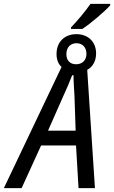

<svg xmlns="http://www.w3.org/2000/svg" viewBox="-78 -975 591 995"><path d="M290 -825H349C394 -855 464 -915 493 -947V-955H391C363 -915 324 -868 290 -833ZM317 -642C283 -642 266 -663 266 -695C266 -729 287 -751 318 -751C350 -751 370 -729 370 -696C370 -663 348 -642 317 -642ZM171 -298 250 -477C268 -515 283 -552 296 -585H303C303 -552 306 -514 308 -477L314 -298ZM-58 0H34L135 -221H316L329 0H414L374 -613C402 -628 420 -658 420 -698C420 -758 379 -798 318 -798C258 -798 215 -759 215 -695C215 -666 224 -643 241 -628Z"/></svg>

Font: Noto Sans Display SemiCondensed
Style: Italic
Weight: 400
Width: 4
Italic angle: -12°
Designer: Monotype Design Team
Foundry: Monotype Imaging Inc.
Version: Version 1.900